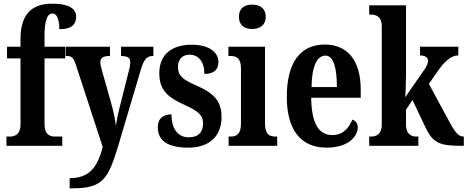

<svg xmlns="http://www.w3.org/2000/svg" viewBox="-20 -789 2530 1039"><path d="M15 0H317V-50H278C253 -50 221 -58 221 -116V-473H333V-536H221V-593C221 -679 235 -716 265 -716C294 -716 301 -666 301 -631C373 -631 392 -662 392 -698C392 -734 367 -769 262 -769C141 -769 91 -700 91 -577V-536H18V-473H91V-116C91 -58 56 -50 34 -50H15Z M357 175V230H372C536 230 565 182 621 -4L743 -415C760 -471 777 -486 807 -486H810V-536H635V-486H638C671 -484 685 -478 685 -452C685 -436 680 -413 675 -397L627 -206C618 -172 612 -142 607 -108C604 -137 595 -183 580 -237L535 -396C528 -419 523 -438 523 -453C523 -473 535 -486 572 -486H575V-536H336V-486H340C367 -486 377 -479 391 -437L536 7C508 110 469 175 357 175Z M999 10C1116 10 1179 -55 1179 -156C1179 -250 1127 -289 1041 -327C966 -360 943 -380 943 -427C943 -468 967 -493 1006 -493C1053 -493 1086 -457 1086 -389C1137 -389 1162 -412 1162 -453C1162 -501 1119 -547 1017 -547C912 -547 842 -496 842 -393C842 -301 887 -262 984 -219C1051 -188 1079 -166 1079 -122C1079 -76 1056 -46 1001 -46C944 -46 908 -90 908 -170C868 -170 834 -152 834 -100C834 -33 880 10 999 10Z M1345 -632C1385 -632 1418 -652 1418 -698C1418 -745 1385 -764 1345 -764C1303 -764 1273 -745 1273 -698C1273 -652 1303 -632 1345 -632ZM1217 0H1480V-50H1471C1436 -50 1414 -63 1414 -122V-536H1216V-486H1228C1261 -486 1284 -473 1284 -418V-121C1284 -63 1261 -50 1226 -50H1217Z M1747 10C1867 10 1916 -52 1916 -101C1916 -123 1903 -136 1887 -142C1868 -95 1835 -58 1779 -58C1705 -58 1666 -120 1664 -260H1932V-306C1932 -464 1858 -548 1738 -548C1607 -548 1532 -453 1532 -265C1532 -91 1604 10 1747 10ZM1803 -318H1666C1667 -428 1695 -488 1741 -488C1785 -488 1803 -423 1803 -318Z M1978 0H2244V-50H2233C2212 -50 2177 -58 2177 -116V-195L2212 -248L2280 -105C2322 -15 2356 0 2478 0H2490V-50H2486C2460 -50 2438 -80 2409 -135L2301 -335L2346 -400C2387 -460 2422 -489 2460 -489V-536H2253V-489C2280 -489 2296 -478 2296 -461C2296 -451 2294 -434 2272 -406L2173 -263C2174 -273 2177 -342 2177 -377V-760H1978V-710H1989C2010 -710 2046 -702 2046 -648V-116C2046 -58 2011 -50 1989 -50H1978Z"/></svg>

Font: Noto Serif Khmer ExtraCondensed
Style: Bold
Weight: 700
Width: 2
Designer: Danh Hong and the Monotype Design Team
Foundry: Monotype Imaging Inc.
Version: Version 2.004